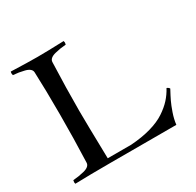

<svg xmlns="http://www.w3.org/2000/svg" viewBox="-155 -892 1091 1069"><g transform="rotate(-30 390.0 -357.5)"><path d="M38.1 -717.8Q147.5 -713.9 208 -713.9Q268.6 -713.9 377.9 -717.8Q379.9 -710 379.9 -707Q379.9 -703.6 377.9 -694.8Q355.5 -692.9 341.6 -690.7Q327.6 -688.5 307.4 -683.6Q287.1 -678.7 276.4 -669.7Q265.6 -660.6 265.1 -647.9Q258.8 -481.9 258.8 -338.9Q258.8 -265.1 264.2 -29.8H415Q486.8 -34.7 543.5 -50.8Q600.1 -66.9 637.9 -92Q675.8 -117.2 700.4 -144.3Q725.1 -171.4 743.2 -205.1Q755.9 -200.2 759.8 -191.9Q739.7 -154.8 728.8 -131.8Q717.8 -108.9 704.8 -71.5Q691.9 -34.2 688 0H264.2Q131.8 0 37.1 2.9Q35.2 -2.9 35.2 -6.8Q35.2 -10.3 37.1 -20Q59.6 -22 73.5 -24.2Q87.4 -26.4 107.7 -31.2Q127.9 -36.1 138.7 -45.2Q149.4 -54.2 149.9 -66.9Q155.8 -219.7 155.8 -375Q155.8 -533.2 150.9 -647.9Q150.4 -660.6 139.6 -669.7Q128.9 -678.7 108.6 -683.6Q88.4 -688.5 74.5 -690.7Q60.5 -692.9 38.1 -694.8Q36.1 -703.6 36.1 -707Q36.1 -711.9 38.1 -717.8Z"/></g></svg>

Font: Jacques Francois
Style: Regular
Weight: 400
Designer: Manvel Shmavonyan, Alexei Vanyashin
Foundry: Cyreal (www.cyreal.org)
Version: Version 1.003